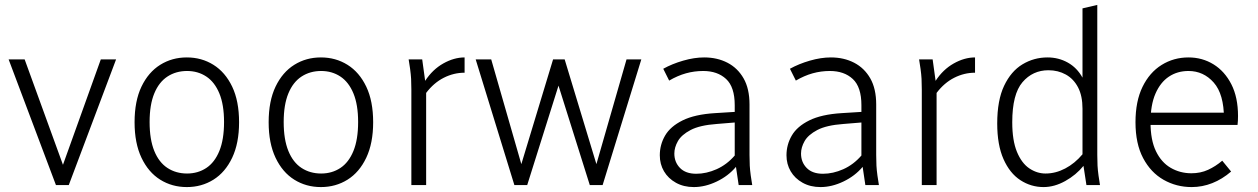

<svg xmlns="http://www.w3.org/2000/svg" viewBox="-20 -751 5103 779"><path d="M15 -510H80L245 -56H226L389 -510H451L259 0H207Z M526 -255Q526 -341 554 -399.5Q582 -458 630 -488Q678 -518 738 -518Q798 -518 846 -488Q894 -458 922 -399.5Q950 -341 950 -255Q950 -170 922 -111Q894 -52 846 -22Q798 8 738 8Q678 8 630 -22Q582 -52 554 -111Q526 -170 526 -255ZM587 -256Q587 -185 606 -138.5Q625 -92 659.5 -69.5Q694 -47 739 -47Q783 -47 817 -69.5Q851 -92 870 -138.5Q889 -185 889 -256Q889 -326 870 -372Q851 -418 817 -440.5Q783 -463 739 -463Q694 -463 659.5 -440.5Q625 -418 606 -372Q587 -326 587 -256Z M1070 -255Q1070 -341 1098 -399.5Q1126 -458 1174 -488Q1222 -518 1282 -518Q1342 -518 1390 -488Q1438 -458 1466 -399.5Q1494 -341 1494 -255Q1494 -170 1466 -111Q1438 -52 1390 -22Q1342 8 1282 8Q1222 8 1174 -22Q1126 -52 1098 -111Q1070 -170 1070 -255ZM1131 -256Q1131 -185 1150 -138.5Q1169 -92 1203.5 -69.5Q1238 -47 1283 -47Q1327 -47 1361 -69.5Q1395 -92 1414 -138.5Q1433 -185 1433 -256Q1433 -326 1414 -372Q1395 -418 1361 -440.5Q1327 -463 1283 -463Q1238 -463 1203.5 -440.5Q1169 -418 1150 -372Q1131 -326 1131 -256Z M1638 -510H1693L1705 -423Q1735 -469 1778.5 -493.5Q1822 -518 1865 -518V-456Q1821 -456 1780.5 -435.5Q1740 -415 1709 -374V0H1649V-388Q1649 -413 1648 -431Q1647 -449 1644 -471Z M1910 -510H1973L2103 -58H2087L2224 -510H2271L2408 -58H2392L2522 -510H2582L2425 0H2373L2238 -429H2254L2119 0H2067Z M2657 -121Q2657 -164 2678.5 -201Q2700 -238 2749.5 -262.5Q2799 -287 2881 -292L2961 -297V-324Q2961 -398 2926 -430.5Q2891 -463 2833 -463Q2797 -463 2763 -453.5Q2729 -444 2695 -424L2671 -472Q2707 -492 2752 -505Q2797 -518 2837 -518Q2890 -518 2931.5 -496.5Q2973 -475 2997 -433Q3021 -391 3021 -327V-122Q3021 -97 3022 -79Q3023 -61 3026 -39L3032 0H2977L2966 -74Q2935 -37 2888 -14.5Q2841 8 2795 8Q2754 8 2722.5 -9.5Q2691 -27 2674 -56Q2657 -85 2657 -121ZM2716 -128Q2716 -93 2739 -69.5Q2762 -46 2805 -46Q2846 -46 2887.5 -64.5Q2929 -83 2961 -120V-254L2888 -248Q2819 -243 2782 -223.5Q2745 -204 2730.5 -178.5Q2716 -153 2716 -128Z M3171 -121Q3171 -164 3192.5 -201Q3214 -238 3263.5 -262.5Q3313 -287 3395 -292L3475 -297V-324Q3475 -398 3440 -430.5Q3405 -463 3347 -463Q3311 -463 3277 -453.5Q3243 -444 3209 -424L3185 -472Q3221 -492 3266 -505Q3311 -518 3351 -518Q3404 -518 3445.5 -496.5Q3487 -475 3511 -433Q3535 -391 3535 -327V-122Q3535 -97 3536 -79Q3537 -61 3540 -39L3546 0H3491L3480 -74Q3449 -37 3402 -14.5Q3355 8 3309 8Q3268 8 3236.5 -9.5Q3205 -27 3188 -56Q3171 -85 3171 -121ZM3230 -128Q3230 -93 3253 -69.5Q3276 -46 3319 -46Q3360 -46 3401.5 -64.5Q3443 -83 3475 -120V-254L3402 -248Q3333 -243 3296 -223.5Q3259 -204 3244.5 -178.5Q3230 -153 3230 -128Z M3709 -510H3764L3776 -423Q3806 -469 3849.5 -493.5Q3893 -518 3936 -518V-456Q3892 -456 3851.5 -435.5Q3811 -415 3780 -374V0H3720V-388Q3720 -413 3719 -431Q3718 -449 3715 -471Z M4026 -250Q4026 -344 4054 -403Q4082 -462 4128.5 -490Q4175 -518 4230 -518Q4275 -518 4312.5 -497Q4350 -476 4372 -436V-717L4432 -731V-122Q4432 -97 4433 -79Q4434 -61 4437 -39L4443 0H4388L4376 -78Q4346 -41 4302 -16.5Q4258 8 4214 8Q4163 8 4120 -20Q4077 -48 4051.5 -105.5Q4026 -163 4026 -250ZM4087 -255Q4087 -181 4106 -135Q4125 -89 4156 -68Q4187 -47 4222 -47Q4263 -47 4302 -67.5Q4341 -88 4372 -125V-310Q4372 -362 4354 -396.5Q4336 -431 4304.5 -448.5Q4273 -466 4234 -466Q4170 -466 4128.5 -417.5Q4087 -369 4087 -255Z M4587 -255Q4587 -340 4615.5 -398.5Q4644 -457 4693 -487.5Q4742 -518 4802 -518Q4858 -518 4903.5 -490Q4949 -462 4976 -409Q5003 -356 5003 -280Q5003 -270 5002.5 -261Q5002 -252 5001 -244H4631V-294H4959L4946 -270Q4946 -369 4904.5 -416Q4863 -463 4802 -463Q4757 -463 4722.5 -440Q4688 -417 4668 -371Q4648 -325 4648 -255Q4648 -183 4670 -137.5Q4692 -92 4730 -70Q4768 -48 4814 -48Q4851 -48 4881.5 -62Q4912 -76 4939 -99L4975 -55Q4939 -24 4898.5 -8Q4858 8 4815 8Q4753 8 4701 -21.5Q4649 -51 4618 -109.5Q4587 -168 4587 -255Z"/></svg>

Font: Radio Canada Light
Style: Regular
Weight: 300
Designer: Charles Daoud, Etienne Aubert Bonn, Alexandre Saumier Demers, Jacques Le Bailly
Foundry: Radio-Canada
Version: Version 2.104;gftools[0.9.28.dev5+ged2979d]